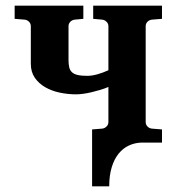

<svg xmlns="http://www.w3.org/2000/svg" viewBox="-20 -508 629 684"><path d="M482.4 0Q459.5 1 439 10.5Q418.5 20 402.8 39.1Q387.2 58.1 378.2 87.2Q369.1 116.2 369.1 155.8H308.1V-46.9L344.2 -49.8Q353 -50.8 359.6 -57.4Q366.2 -64 366.2 -73.2V-198.2Q352.5 -192.4 336.9 -187.7Q321.3 -183.1 305.9 -179.4Q290.5 -175.8 276.1 -173.8Q261.7 -171.9 251 -171.9Q221.7 -171.9 192.9 -178Q164.1 -184.1 141.1 -197.3Q118.2 -210.4 104 -231Q89.8 -251.5 89.8 -280.8V-415Q89.8 -423.8 83.5 -430.4Q77.1 -437 67.9 -438L32.2 -440.9V-487.8H276.9V-440.9L246.1 -438Q236.8 -437 230.5 -430.4Q224.1 -423.8 224.1 -415V-293.9Q224.1 -278.8 226.6 -268.3Q229 -257.8 236.1 -251Q243.2 -244.1 256.3 -241Q269.5 -237.8 291 -237.8Q307.6 -237.8 327.4 -243.4Q347.2 -249 366.2 -257.8V-415Q366.2 -423.8 359.6 -430.4Q353 -437 344.2 -438L312 -440.9V-487.8H557.1V-440.9L521 -438Q511.7 -437 505.4 -430.4Q499 -423.8 499 -415V-73.2Q499 -64 505.4 -57.4Q511.7 -50.8 521 -49.8L557.1 -46.9V0Z"/></svg>

Font: Charis SIL CyrE
Style: Bold
Weight: 700
Foundry: SIL International
Version: Version 5.000